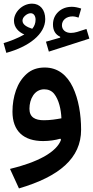

<svg xmlns="http://www.w3.org/2000/svg" viewBox="-20 -781 517 1067"><path d="M158.2 -760.7C104.5 -760.7 57.6 -713.9 57.6 -666C57.6 -628.4 84 -602.5 115.2 -589.4C78.6 -568.4 32.7 -550.8 0 -541.5L15.1 -487.3C140.6 -521.5 231.4 -591.3 231.4 -674.8C231.4 -727.1 202.6 -760.7 158.2 -760.7ZM150.9 -707.5C168 -707.5 177.7 -691.4 177.7 -671.9C177.7 -652.3 171.4 -635.3 159.2 -621.1C129.9 -630.4 105 -644 105 -666C105 -676.3 109.9 -685.5 120.1 -694.3C130.4 -703.1 140.6 -707.5 150.9 -707.5ZM431.2 -733.4C413.1 -739.3 396 -743.2 379.9 -743.2C349.1 -743.2 324.2 -733.9 304.2 -715.3C284.2 -696.3 274.4 -672.9 274.4 -645C274.4 -611.8 287.6 -588.9 314.5 -576.7V-571.8L235.4 -549.3L251.5 -494.1L476.6 -566.4L460.4 -620.1L408.7 -603.5C397 -600.1 385.3 -598.1 374 -598.1C344.7 -598.1 324.2 -614.7 324.2 -640.6C324.2 -669.4 349.1 -689.9 382.8 -689.9C394 -689.9 405.3 -687 416.5 -683.1ZM319.3 -4.4C307.1 29.3 275.9 60.5 225.6 88.9C174.8 116.7 111.3 139.6 35.6 157.7L85.4 266.1C309.6 200.2 430.7 98.1 430.7 -60.1C430.7 -144.5 416.5 -230 384.8 -296.4C353 -362.8 302.2 -405.8 228.5 -405.8C188 -405.8 154.8 -394 128.4 -370.6C101.6 -346.7 82 -316.4 68.8 -279.3C55.7 -241.7 49.3 -202.1 49.3 -160.6C49.3 -51.3 112.3 2.9 219.7 2.9C254.4 2.9 288.1 -2.4 315.4 -10.3ZM321.3 -123.5C292.5 -118.2 259.8 -112.8 224.1 -112.8C174.8 -112.8 143.6 -129.4 143.6 -176.8C143.6 -229.5 170.9 -284.7 225.6 -284.7C248.5 -284.7 267.1 -276.4 280.8 -259.8C307.6 -226.1 319.3 -172.4 321.3 -123.5Z"/></svg>

Font: Estedad SemiBold
Style: Regular
Weight: 600
Designer: Amin Abedi
Version: Version 7.3